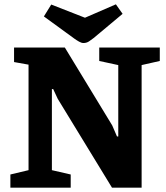

<svg xmlns="http://www.w3.org/2000/svg" viewBox="-20 -868 770 888"><path d="M28 0V-61L112 -81V-569L45 -581V-648H280L499 -288L521 -237H527V-567L439 -586V-648H719V-586L635 -567V0H498L247 -411L226 -456H220V-81L307 -61V0ZM366 -669Q357 -669 345.5 -675.5Q334 -682 323 -690L183 -792L217 -847L373 -786L516 -848L547 -804L413 -692Q403 -684 391.5 -676.5Q380 -669 366 -669Z"/></svg>

Font: Faustina Light ExtraBold
Style: Regular
Weight: 800
Version: Version 1.200